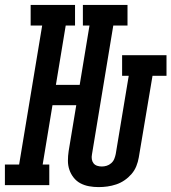

<svg xmlns="http://www.w3.org/2000/svg" viewBox="-62 -755 699 783"><path d="M340 8Q320 8 301 4.5Q282 1 266 -7.5Q250 -16 238.5 -30.5Q227 -45 221 -62.5Q215 -80 215 -99.5Q215 -119 218 -139L249 -326H152L112 -84H139V0H-42V-84H16L110 -651H63V-735H244V-651H206L166 -409H263L303 -651H276V-735H458V-651H400L313 -125Q311 -115 312.5 -105.5Q314 -96 319.5 -89Q325 -82 334 -79Q343 -76 353 -76Q363 -76 373 -79Q383 -82 391.5 -89.5Q400 -97 404 -107Q408 -117 410 -127L463 -446H436V-530H617V-446H560L504 -113Q501 -95 494 -77.5Q487 -60 474.5 -45.5Q462 -31 446 -20Q430 -9 412 -3Q394 3 376 5.5Q358 8 340 8Z"/></svg>

Font: Iosevka Slab Medium Extended
Style: Italic
Weight: 500
Width: 7
Italic angle: -9°
Monospace: yes
Designer: Belleve Invis
Foundry: Belleve Invis
Version: Version 11.1.0; ttfautohint (v1.8.3)